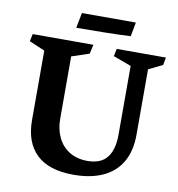

<svg xmlns="http://www.w3.org/2000/svg" viewBox="-91 -912 939 1012"><g transform="rotate(10 378.5 -406.5)"><path d="M429.2 -67.4Q459.5 -67.4 484.4 -75.7Q509.3 -84 525.9 -101.1Q566.9 -142.1 566.9 -232.9V-600.1L470.7 -635.7L479 -675.8H742.2L734.9 -634.8L660.2 -598.6V-248Q660.2 -162.1 626.2 -102.8Q592.3 -43.5 527.1 -13.2Q461.9 17.1 369.1 17.1Q236.8 17.1 170.7 -46.4Q104.5 -109.9 104.5 -229V-600.6L21 -636.2L29.3 -675.8H354L343.3 -626.5L249.5 -595.2V-261.7Q249.5 -205.1 270.8 -161.1Q292 -117.2 332.5 -92.3Q373 -67.4 429.2 -67.4ZM265.6 -830.1H554.2L540 -754.4Q483.9 -751.5 398.2 -750Q312.5 -748.5 249.5 -748.5Z"/></g></svg>

Font: Vesper Libre
Style: Bold
Weight: 700
Designer: Robert Keller & Kimya Gandhi
Foundry: Mota Italic
Version: Version 1.058